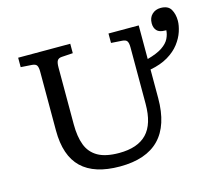

<svg xmlns="http://www.w3.org/2000/svg" viewBox="-109 -895 1167 1043"><g transform="rotate(-15 475.0 -373.5)"><path d="M442 14Q299 14 227.5 -54.5Q156 -123 156 -265V-596Q156 -621 149 -631.5Q142 -642 120 -643L60 -647V-700H353V-647L290 -643Q273 -642 265.5 -631.5Q258 -621 258 -592V-272Q258 -203 276 -155.5Q294 -108 337.5 -83Q381 -58 457 -58Q561 -58 612.5 -111.5Q664 -165 664 -279V-596Q664 -621 657 -631.5Q650 -642 628 -643L568 -647V-700H738V-511Q793 -526 822.5 -546Q852 -566 863.5 -589.5Q875 -613 876 -636H870Q837 -636 823 -651.5Q809 -667 809 -692Q809 -724 828.5 -742.5Q848 -761 877 -761Q919 -761 934.5 -734Q950 -707 950 -670Q950 -643 939 -609.5Q928 -576 903.5 -544Q879 -512 838 -487.5Q797 -463 738 -452V-291Q738 14 442 14Z"/></g></svg>

Font: Literata 7pt
Style: Regular
Weight: 400
Designer: Latin by Veronika Burian and Jose Scaglione. Greek by Irene Vlachou. Cyrillic by Vera Evstafieva.
Foundry: TypeTogether
Version: Version 3.002